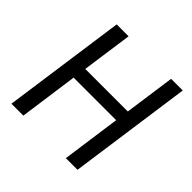

<svg xmlns="http://www.w3.org/2000/svg" viewBox="-175 -853 1015 1015"><g transform="rotate(45 333.0 -345.0)"><path d="M636 -690 539 0H452L498 -330H180L134 0H45L142 -690H231L191 -406H509L549 -690Z"/></g></svg>

Font: Exo 2.0
Style: Italic
Weight: 400
Italic angle: -8°
Designer: Natanael Gama
Version: Version 1.001;PS 001.001;hotconv 1.0.70;makeotf.lib2.5.58329